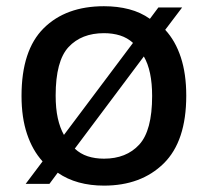

<svg xmlns="http://www.w3.org/2000/svg" viewBox="-20 -572 652 602"><path d="M498 -478.5Q530 -444 547 -392.2Q564 -340.5 564 -272Q564 -129 493.2 -59.5Q422.5 10 306 10Q263.5 10 227 0Q190.5 -10 161 -30.5L135 4.5H60.5L113.5 -66Q82 -100.5 64.8 -151.8Q47.5 -203 47.5 -271.5Q47.5 -414.5 117 -483.5Q186.5 -552.5 306 -552.5Q348.5 -552.5 384.8 -543Q421 -533.5 450 -513L476.5 -548.5H551ZM306 -468Q235.5 -468 195 -424.5Q154.5 -381 154.5 -272.5Q154.5 -232 161.2 -201.5Q168 -171 180.5 -149L397 -437.5Q379.5 -453.5 356.5 -460.8Q333.5 -468 306 -468ZM306 -74.5Q376 -74.5 416.5 -118.5Q457 -162.5 457 -271Q457 -350.5 431 -395L214.5 -106Q232 -89.5 255 -82Q278 -74.5 306 -74.5Z"/></svg>

Font: Encode Sans SmExp Md
Style: Regular
Weight: 500
Width: 6
Designer: Multiple Designers
Foundry: Impallari Type
Version: Version 3.002; ttfautohint (v1.8.3) -l 8 -r 50 -G 200 -x 14 